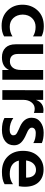

<svg xmlns="http://www.w3.org/2000/svg" viewBox="890 -1445 564 2384"><g transform="rotate(90 1172.0 -253.0)"><path d="M300 9Q183 9 110.5 -65Q38 -139 38.5 -251Q39 -363 110.5 -439Q182 -515 306 -515Q380 -515 432 -487V-381Q382 -413 315 -413Q248 -413 205 -369Q162 -325 161 -252Q163 -180 204.5 -136Q246 -92 312.5 -92Q379 -92 432 -126V-22Q379 9 300 9Z M970 0H849V-83Q809 5 693 5Q616 5 573 -39Q530 -83 530 -164V-507H650V-192Q650 -144 673.5 -119Q697 -94 743.5 -94Q790 -94 819.5 -129Q849 -164 849 -235V-507H970Z M1220 0H1099L1100 -507H1220V-417Q1255 -511 1348 -511Q1369 -511 1382 -508V-392Q1359 -402 1331 -402Q1282 -402 1251 -362Q1220 -322 1220 -262Z M1784 -146Q1784 -75 1733 -35Q1682 5 1592.5 5Q1503 5 1445 -26V-136Q1512 -91 1590 -91Q1623 -91 1641.5 -103.5Q1660 -116 1660 -133.5Q1660 -151 1654 -161.5Q1648 -172 1631 -182Q1609 -195 1586.5 -204.5Q1564 -214 1562.5 -215Q1561 -216 1558 -217Q1555 -218 1553 -219Q1442 -269 1442 -363Q1442 -433 1495 -473Q1548 -513 1626.5 -513Q1705 -513 1756 -491V-385Q1706 -415 1631 -415Q1600 -415 1582.5 -401.5Q1565 -388 1565 -367Q1565 -350 1574 -341Q1583 -332 1589 -327Q1595 -322 1606 -316Q1633 -303 1647 -297Q1716 -268 1750 -232.5Q1784 -197 1784 -146Z M1972 -295H2185V-310Q2183 -359 2158.5 -388.5Q2134 -418 2089 -418Q2044 -418 2012.5 -386.5Q1981 -355 1972 -295ZM2114 5Q1993 5 1923 -67Q1853 -139 1853 -256.5Q1853 -374 1919 -443Q1985 -512 2084 -512Q2183 -512 2241 -452Q2299 -392 2299 -277Q2299 -249 2292 -205H1974Q1987 -150 2028.5 -121Q2070 -92 2141 -92Q2212 -92 2267 -132V-28Q2214 5 2114 5Z"/></g></svg>

Font: Hind Guntur SemiBold
Style: Regular
Weight: 600
Designer: Manushi Parikh, Hitesh Malaviya
Foundry: Indian Type Foundry
Version: Version 1.000;PS 1.0;hotconv 1.0.86;makeotf.lib2.5.63406; tt